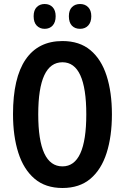

<svg xmlns="http://www.w3.org/2000/svg" viewBox="-20 -929 623 959"><path d="M539 -358Q539 -248 512.5 -165Q486 -82 431.5 -36Q377 10 292 10Q207 10 152.5 -36.5Q98 -83 71.5 -166Q45 -249 45 -359Q45 -540 108 -632Q171 -724 292 -724Q377 -724 431.5 -678.5Q486 -633 512.5 -550.5Q539 -468 539 -358ZM171 -358Q171 -98 292 -98Q411 -98 411 -358Q411 -618 292 -618Q171 -618 171 -358ZM148 -848Q148 -878 163.5 -893.5Q179 -909 203 -909Q228 -909 243 -893Q258 -877 258 -848Q258 -818 243 -801.5Q228 -785 203 -785Q179 -785 163.5 -801Q148 -817 148 -848ZM324 -848Q324 -878 339.5 -893.5Q355 -909 380 -909Q405 -909 420.5 -893Q436 -877 436 -848Q436 -818 420.5 -801.5Q405 -785 380 -785Q354 -785 339 -801Q324 -817 324 -848Z"/></svg>

Font: Noto Sans Bengali ExtraCondensed SemiBold
Style: Regular
Weight: 600
Width: 2
Designer: Joana Ranito - Universal Thirst; Jelle Bosma - Monotype Design Team
Foundry: Universal Thirst ehf.
Version: Version 3.000; ttfautohint (v1.8.4.7-5d5b)